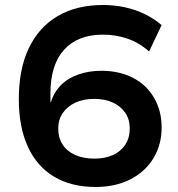

<svg xmlns="http://www.w3.org/2000/svg" viewBox="-20 -735 711 765"><path d="M361 10Q264 10 195.5 -31Q127 -72 91 -150.5Q55 -229 55 -340Q55 -460 95 -543.5Q135 -627 210 -671Q285 -715 390 -715Q436 -715 477.5 -706Q519 -697 555.5 -679.5Q592 -662 624 -635L574 -530Q533 -566 486.5 -581.5Q440 -597 390 -597Q340 -597 301.5 -582Q263 -567 236 -537.5Q209 -508 195 -464.5Q181 -421 181 -363V-328H183Q195 -368 223 -396Q251 -424 293 -438.5Q335 -453 384 -453Q455 -453 509.5 -425Q564 -397 594 -345Q624 -293 624 -227Q624 -158 591 -104Q558 -50 498.5 -20Q439 10 361 10ZM356 -103Q399 -103 430.5 -117.5Q462 -132 479.5 -159Q497 -186 497 -223Q497 -259 479.5 -285Q462 -311 430.5 -326Q399 -341 355 -341Q312 -341 280 -326Q248 -311 230 -284.5Q212 -258 212 -223Q212 -186 229.5 -159Q247 -132 279.5 -117.5Q312 -103 356 -103Z"/></svg>

Font: Nunito Sans 7pt SemiExpanded
Style: Bold
Weight: 700
Width: 6
Designer: Vernon Adams
Foundry: Vernon Adams
Version: Version 3.101;gftools[0.9.27]